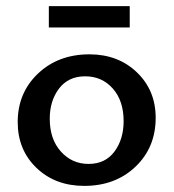

<svg xmlns="http://www.w3.org/2000/svg" viewBox="-20 -603 569 629"><path d="M140 -513V-583H405V-513ZM256 6Q161 6 99.5 -53Q38 -112 38 -203Q38 -299 104.5 -362Q171 -425 273 -425Q367 -425 428.5 -366Q490 -307 490 -217Q490 -120 424 -57Q358 6 256 6ZM270 -66Q325 -66 355 -106.5Q385 -147 385 -206Q385 -273 349.5 -313Q314 -353 259 -353Q204 -353 173.5 -313Q143 -273 143 -214Q143 -147 179.5 -106.5Q216 -66 270 -66Z"/></svg>

Font: EauTestText Semibold
Style: Regular
Weight: 600
Designer: Christian Thalmann (Catharsis Fonts)
Version: Version 0.001;PS 000.001;hotconv 1.0.88;makeotf.lib2.5.64775